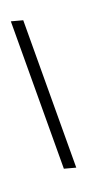

<svg xmlns="http://www.w3.org/2000/svg" viewBox="-73 -955 574 1264"><g transform="rotate(-5 214.5 -323.0)"><path d="M124 -831.5 387.2 165.5H305.2L42 -831.5ZM269.5 -622.1ZM209 -917ZM190.9 271Z"/></g></svg>

Font: Noto Sans Bengali UI
Style: Regular
Weight: 400
Designer: Monotype Design Team
Foundry: Monotype Imaging Inc.
Version: Version 1.03 uh